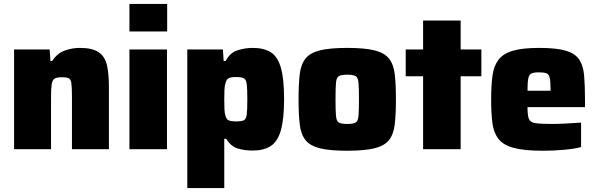

<svg xmlns="http://www.w3.org/2000/svg" viewBox="-20 -763 3053 982"><path d="M52 0V-510H234L238 -451H247Q272 -490 310 -504Q348 -518 388 -518Q454 -518 486 -495Q518 -472 527.5 -427.5Q537 -383 537 -319V0H348V-269Q348 -317 345 -337.5Q342 -358 331 -363Q320 -368 297 -368Q271 -368 259.5 -361Q248 -354 244.5 -332.5Q241 -311 241 -267V0Z M642 -602V-743H835V-602ZM642 0V-510H834V0Z M938 199V-510H1120L1124 -451H1134Q1156 -493 1194 -505.5Q1232 -518 1273 -518Q1329 -518 1364.5 -496Q1400 -474 1416.5 -417Q1433 -360 1433 -257Q1433 -154 1416.5 -96.5Q1400 -39 1364.5 -16Q1329 7 1272 7Q1231 7 1196 -3.5Q1161 -14 1137 -53H1127V199ZM1186 -142Q1214 -142 1226.5 -147.5Q1239 -153 1242 -177Q1245 -201 1245 -255Q1245 -309 1242 -333Q1239 -357 1226.5 -363Q1214 -369 1186 -369Q1162 -369 1150.5 -363.5Q1139 -358 1134 -340Q1129 -326 1128 -305.5Q1127 -285 1127 -255Q1127 -224 1128 -203.5Q1129 -183 1133 -172Q1138 -152 1150.5 -147Q1163 -142 1186 -142Z M1756 8Q1667 8 1616.5 -4.5Q1566 -17 1542.5 -46.5Q1519 -76 1513 -127Q1507 -178 1507 -255Q1507 -333 1513 -383.5Q1519 -434 1542.5 -463.5Q1566 -493 1616.5 -505.5Q1667 -518 1756 -518Q1844 -518 1895 -505.5Q1946 -493 1969.5 -463.5Q1993 -434 1999 -383.5Q2005 -333 2005 -255Q2005 -178 1999 -127Q1993 -76 1969.5 -46.5Q1946 -17 1895 -4.5Q1844 8 1756 8ZM1756 -129Q1786 -129 1798.5 -136Q1811 -143 1813.5 -169.5Q1816 -196 1816 -255Q1816 -314 1813.5 -340.5Q1811 -367 1798.5 -374Q1786 -381 1756 -381Q1726 -381 1713.5 -374Q1701 -367 1698.5 -340.5Q1696 -314 1696 -255Q1696 -196 1698.5 -169.5Q1701 -143 1713.5 -136Q1726 -129 1756 -129Z M2144 0V-373H2055V-510H2144V-658H2336V-510H2442V-373H2336V0Z M2756 8Q2662 8 2608 -6.5Q2554 -21 2529.5 -52.5Q2505 -84 2498.5 -133.5Q2492 -183 2492 -254Q2492 -324 2498.5 -374Q2505 -424 2528.5 -456Q2552 -488 2601.5 -503Q2651 -518 2738 -518Q2825 -518 2873 -504Q2921 -490 2942 -459Q2963 -428 2967.5 -377.5Q2972 -327 2972 -254V-215H2678Q2678 -174 2684.5 -156Q2691 -138 2717 -133.5Q2743 -129 2801 -129Q2828 -129 2870.5 -131Q2913 -133 2952 -136V-11Q2921 -2 2866 3Q2811 8 2756 8ZM2678 -299H2796Q2796 -343 2792 -363Q2788 -383 2775 -388Q2762 -393 2737 -393Q2711 -393 2698.5 -387.5Q2686 -382 2682 -362Q2678 -342 2678 -299Z"/></svg>

Font: Saira ExtraBold
Style: Regular
Weight: 800
Designer: Hector Gatti with collaboration of the Omnibus-Type team
Foundry: Omnibus-Type
Version: Version 1.100; ttfautohint (v1.8.3)